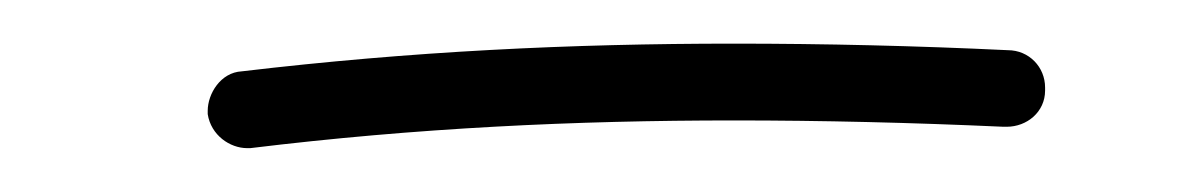

<svg xmlns="http://www.w3.org/2000/svg" viewBox="-20 -709 546 88"><path d="M75.2 -656.7C76.7 -647 85.4 -641.1 93.3 -641.1H94.7C170.9 -650.4 243.7 -653.8 316.4 -653.8C356.9 -653.8 397.9 -652.8 439.9 -650.9H441.4C450.7 -650.9 459 -657.7 459 -667.5V-668.9C459 -678.2 451.7 -686 441.9 -686C399.9 -688 357.9 -689 316.4 -689C241.7 -689 168.5 -685.5 90.8 -676.3C81.1 -675.8 75.2 -666 75.2 -658.2V-656.7Z"/></svg>

Font: Mikhak ExtraLight
Style: Regular
Weight: 200
Designer: Amin Abedi
Version: Version 3.2